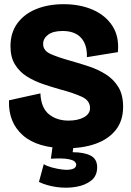

<svg xmlns="http://www.w3.org/2000/svg" viewBox="-20 -694 625 917"><path d="M299 14Q159 14 89 -48Q19 -110 23 -215L173 -248Q176 -179 213.5 -148.5Q251 -118 307 -118Q352 -118 381 -134Q410 -150 410 -178Q410 -214 370.5 -232Q331 -250 271 -266Q228 -278 185.5 -292.5Q143 -307 108 -329Q73 -351 51.5 -386Q30 -421 30 -473Q30 -537 62.5 -582Q95 -627 152.5 -650.5Q210 -674 284 -674Q362 -674 423 -647.5Q484 -621 517 -570Q550 -519 543 -445L395 -421Q397 -480 367.5 -513Q338 -546 279 -546Q233 -546 209.5 -528Q186 -510 186 -484Q186 -452 222 -436Q258 -420 319 -403Q362 -391 405.5 -376.5Q449 -362 486 -338.5Q523 -315 545.5 -278Q568 -241 568 -184Q568 -118 533.5 -74Q499 -30 438.5 -8Q378 14 299 14ZM166 175 189 90Q203 99 228.5 106Q254 113 280.5 116Q307 119 325.5 113.5Q344 108 344 92Q344 85 336.5 77.5Q329 70 303.5 65.5Q278 61 223 64L233 -8H333L327 33Q381 33 412.5 49Q444 65 444 105Q444 146 415.5 168.5Q387 191 342.5 198.5Q298 206 251 199.5Q204 193 166 175Z"/></svg>

Font: Bricolage Grotesque 48pt ExtraBold
Style: Regular
Weight: 800
Designer: Mathieu Triay
Foundry: Atelier Triay
Version: Version 1.000; ttfautohint (v1.8.4.7-5d5b);gftools[0.9.32]